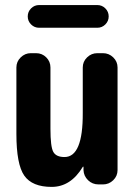

<svg xmlns="http://www.w3.org/2000/svg" viewBox="-20 -730 540 760"><path d="M134.8 -710H365.2Q383.8 -710 397 -696.8Q410.2 -683.6 410.2 -665Q410.2 -646.5 397 -633.3Q383.8 -620.1 365.2 -620.1H134.8Q116.2 -620.1 103 -633.3Q89.8 -646.5 89.8 -665Q89.8 -683.6 103 -696.8Q116.2 -710 134.8 -710ZM387.7 -519.5Q411.1 -519.5 428.2 -502.9Q445.3 -486.3 445.3 -462.9V-56.6Q445.3 -33.2 428.2 -16.6Q411.1 0 387.7 0H370.1Q345.7 0 328.6 -16.6Q311.5 -33.2 310.5 -56.6V-69.3Q310.5 -70.3 309.6 -70.3Q307.6 -70.3 307.6 -69.3Q259.8 9.8 184.6 9.8Q107.4 9.8 76.2 -34.7Q44.9 -79.1 44.9 -200.2V-462.9Q44.9 -486.3 62 -502.9Q79.1 -519.5 101.6 -519.5H123Q146.5 -519.5 163.1 -502.9Q179.7 -486.3 179.7 -462.9V-219.7Q179.7 -149.4 190.9 -128.9Q202.1 -108.4 235.4 -108.4Q308.6 -108.4 307.6 -283.2V-462.9Q307.6 -486.3 324.7 -502.9Q341.8 -519.5 365.2 -519.5Z"/></svg>

Font: Rounded Mgen+ 1m bold
Style: Bold
Weight: 700
Designer: [Source Han Sans]
Ryoko NISHIZUKA  (kana & ideographs); Paul D. Hunt (Latin, Greek & Cyrillic); Wenlong ZHANG  (bopomofo
Version: Version 1.059.20150602